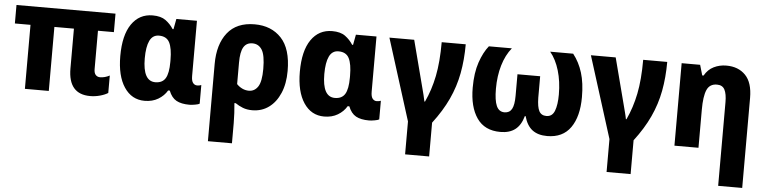

<svg xmlns="http://www.w3.org/2000/svg" viewBox="-47 -796 5075 1273"><g transform="rotate(5 2490.5 -159.5)"><path d="M558 10Q412 10 412 -161V-426H282V0H123V-426H19V-549H678V-426H572V-171Q572 -144 583.5 -132Q595 -120 612 -120Q644 -120 676 -137V-21Q656 -8 623.5 1Q591 10 558 10Z M920 10Q834 10 784 -65Q734 -140 734 -272Q734 -411 785 -485Q836 -559 925 -559Q980 -559 1011.5 -536Q1043 -513 1064 -480H1070L1083 -549H1220V-182Q1220 -149 1231 -135.5Q1242 -122 1258 -122Q1274 -122 1286 -127V-3Q1279 2 1256 6Q1233 10 1219 10Q1164 10 1131.5 -8Q1099 -26 1081 -72H1070Q1049 -36 1010.5 -13Q972 10 920 10ZM980 -119Q1027 -119 1047.5 -152.5Q1068 -186 1068 -262V-275Q1068 -352 1048.5 -390.5Q1029 -429 978 -429Q936 -429 916.5 -388.5Q897 -348 897 -271Q897 -119 980 -119Z M1362 240V-274Q1362 -405 1423 -482Q1484 -559 1604 -559Q1715 -559 1781.5 -488Q1848 -417 1848 -270Q1848 -185 1821 -122Q1794 -59 1746.5 -24.5Q1699 10 1636 10Q1601 10 1574 -0.5Q1547 -11 1524 -27H1515Q1518 2 1520 38.5Q1522 75 1522 105V240ZM1603 -117Q1641 -117 1663.5 -151Q1686 -185 1686 -269Q1686 -361 1663.5 -396.5Q1641 -432 1600 -432Q1560 -432 1541 -400Q1522 -368 1522 -297V-154Q1538 -137 1559 -127Q1580 -117 1603 -117Z M2115 10Q2029 10 1979 -65Q1929 -140 1929 -272Q1929 -411 1980 -485Q2031 -559 2120 -559Q2175 -559 2206.5 -536Q2238 -513 2259 -480H2265L2278 -549H2415V-182Q2415 -149 2426 -135.5Q2437 -122 2453 -122Q2469 -122 2481 -127V-3Q2474 2 2451 6Q2428 10 2414 10Q2359 10 2326.5 -8Q2294 -26 2276 -72H2265Q2244 -36 2205.5 -13Q2167 10 2115 10ZM2175 -119Q2222 -119 2242.5 -152.5Q2263 -186 2263 -262V-275Q2263 -352 2243.5 -390.5Q2224 -429 2173 -429Q2131 -429 2111.5 -388.5Q2092 -348 2092 -271Q2092 -119 2175 -119Z M2672 213V-6L2501 -549H2666L2748 -234Q2753 -214 2759.5 -189.5Q2766 -165 2769 -147H2773Q2811 -228 2830 -322.5Q2849 -417 2849 -549H3009Q3009 -446 2992 -355.5Q2975 -265 2936 -181Q2897 -97 2832 -12V213Z M3288 10Q3183 10 3131.5 -64.5Q3080 -139 3080 -267Q3080 -366 3104 -436Q3128 -506 3163 -549H3316Q3276 -500 3255 -429Q3234 -358 3234 -273Q3234 -196 3250.5 -159Q3267 -122 3304 -122Q3337 -122 3352.5 -149Q3368 -176 3368 -238V-381H3519V-238Q3520 -176 3534.5 -149Q3549 -122 3583 -122Q3622 -122 3637.5 -162.5Q3653 -203 3653 -271Q3653 -358 3631.5 -430Q3610 -502 3571 -549H3724Q3765 -497 3786 -429Q3807 -361 3807 -267Q3807 -138 3755 -64Q3703 10 3599 10Q3538 10 3500.5 -18.5Q3463 -47 3446 -109H3441Q3424 -48 3386.5 -19Q3349 10 3288 10Z M4013 213V-6L3842 -549H4007L4089 -234Q4094 -214 4100.5 -189.5Q4107 -165 4110 -147H4114Q4152 -228 4171 -322.5Q4190 -417 4190 -549H4350Q4350 -446 4333 -355.5Q4316 -265 4277 -181Q4238 -97 4173 -12V213Z M4758 240V-317Q4758 -371 4743.5 -399.5Q4729 -428 4692 -428Q4643 -428 4624.5 -385Q4606 -342 4606 -253V0H4446V-549H4569L4589 -480H4598Q4621 -521 4659.5 -540Q4698 -559 4743 -559Q4823 -559 4870.5 -510Q4918 -461 4918 -359V240Z"/></g></svg>

Font: Noto Sans SemiCondensed ExtraBold
Style: Regular
Weight: 800
Width: 4
Designer: Monotype Design Team
Foundry: Monotype Imaging Inc.
Version: Version 2.013; ttfautohint (v1.8.4.7-5d5b)